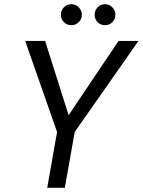

<svg xmlns="http://www.w3.org/2000/svg" viewBox="-20 -895 680 915"><path d="M205 0 252 -266 100 -700H195L307 -346L545 -700H640L336 -266L289 0ZM320 -775Q299 -775 284.5 -789.5Q270 -804 270 -825Q270 -845 284.5 -860Q299 -875 320 -875Q341 -875 355.5 -860Q370 -845 370 -825Q370 -804 355.5 -789.5Q341 -775 320 -775ZM481 -775Q459 -775 445 -789.5Q431 -804 431 -825Q431 -845 445 -860Q459 -875 481 -875Q501 -875 515.5 -860Q530 -845 530 -825Q530 -804 515.5 -789.5Q501 -775 481 -775Z"/></svg>

Font: DM Sans 18pt
Style: Italic
Weight: 400
Italic angle: -10°
Designer: Colophon Foundry, Jonny Pinhorn
Foundry: Colophon Foundry
Version: Version 4.004;gftools[0.9.30]